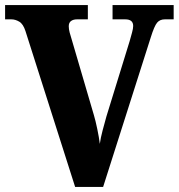

<svg xmlns="http://www.w3.org/2000/svg" viewBox="-20 -734 702 754"><path d="M80 -612Q71 -640 55.5 -649Q40 -658 25 -658H0V-714H325V-658H282Q268 -658 259 -651.5Q250 -645 250 -631Q250 -620 253.5 -606.5Q257 -593 261 -581L349 -281Q355 -261 362 -227.5Q369 -194 372 -169Q375 -192 383 -222Q391 -252 398 -277L489 -572Q494 -590 498.5 -606Q503 -622 503 -632Q503 -658 472 -658H422V-714H662V-658H627Q608 -658 597 -645Q586 -632 572 -587L385 0H275Z"/></svg>

Font: Noto Serif Thai SemiCondensed ExtraBold
Style: Regular
Weight: 800
Width: 4
Designer: Monotype Design Team
Foundry: Monotype Imaging Inc.
Version: Version 2.002; ttfautohint (v1.8.4.7-5d5b)